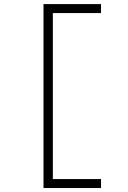

<svg xmlns="http://www.w3.org/2000/svg" viewBox="-20 -818 626 942"><path d="M193.4 104.5V-797.9H475.6V-753.9H239.3V60.5H475.6V104.5Z"/></svg>

Font: Cascadia Code ExtraLight
Style: Regular
Weight: 200
Monospace: yes
Designer: Aaron Bell
Foundry: Saja Typeworks
Version: Version 2407.024; ttfautohint (v1.8.4)